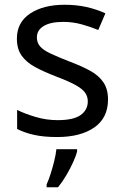

<svg xmlns="http://www.w3.org/2000/svg" viewBox="-20 -566 519 807"><path d="M434 -148Q434 -70 376 -30Q318 10 220 10Q164 10 123.5 1Q83 -8 52 -24V-104Q84 -88 129.5 -74.5Q175 -61 222 -61Q289 -61 319 -82.5Q349 -104 349 -140Q349 -160 338 -176Q327 -192 298.5 -208Q270 -224 217 -244Q165 -264 128 -284Q91 -304 71 -332Q51 -360 51 -404Q51 -472 106.5 -509Q162 -546 252 -546Q301 -546 343.5 -536.5Q386 -527 423 -510L393 -440Q359 -454 322 -464Q285 -474 246 -474Q192 -474 163.5 -456.5Q135 -439 135 -409Q135 -387 148 -371.5Q161 -356 191.5 -341.5Q222 -327 273 -307Q324 -288 360 -268Q396 -248 415 -219.5Q434 -191 434 -148ZM304 61V70Q300 88 287.5 115.5Q275 143 258.5 171Q242 199 224 221H176V209Q184 192 192.5 165.5Q201 139 208 110.5Q215 82 217 61Z"/></svg>

Font: Noto Sans IKEA
Style: Regular
Weight: 400
Designer: Monotype Design Team
Foundry: Monotype Imaging Inc.
Version: Version 2.001